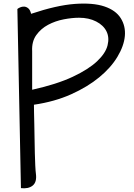

<svg xmlns="http://www.w3.org/2000/svg" viewBox="-20 -565 736 1052"><path d="M75.2 -515.6Q79.1 -519.5 89.8 -524.4Q100.6 -529.3 112.3 -528.8Q124 -528.3 134.8 -519.5Q145.5 -510.7 150.4 -489.3Q290 -536.1 389.6 -543.5Q489.3 -550.8 551.8 -529.8Q614.3 -508.8 641.6 -465.3Q668.9 -421.9 664.1 -367.7Q659.2 -313.5 623.5 -253.9Q587.9 -194.3 523.9 -141.6Q460 -88.9 369.6 -48.3Q279.3 -7.8 166 8.8Q166 22.5 166.5 51.8Q167 81.1 168 118.2Q168.9 155.3 169.4 196.3Q169.9 237.3 170.9 274.9Q171.9 312.5 173.3 342.8Q174.8 373 176.8 387.7Q182.6 432.6 159.2 451.7Q135.7 470.7 94.7 465.8ZM413.1 -467.8Q375 -467.8 329.1 -459Q283.2 -450.2 243.7 -429.2Q204.1 -408.2 178.7 -372.6Q153.3 -336.9 156.2 -284.2V-73.2Q292 -103.5 378.9 -144.5Q465.8 -185.5 512.2 -229.5Q558.6 -273.4 569.3 -316.4Q580.1 -359.4 563.5 -393.1Q546.9 -426.8 506.8 -447.3Q466.8 -467.8 413.1 -467.8Z"/></svg>

Font: Architects Daughter-petzku
Style: Regular
Weight: 400
Designer: Kimberly Geswein
Foundry: Kimberly Geswein
Version: Version 1.000 2010 initial release